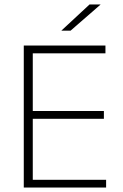

<svg xmlns="http://www.w3.org/2000/svg" viewBox="-20 -844 552 864"><path d="M87 0V-639H127.5V0ZM99.5 0V-35H457.5V0ZM109.5 -309.5V-344.5H447.5V-309.5ZM98.5 -604V-639H454.5V-604ZM383 -824H432V-823L297.5 -706H256.5V-706.5Z"/></svg>

Font: Anek Bangla ExtraLight
Style: Regular
Weight: 250
Designer: Sulekha Rajkumar (Bangla), Yesha Goshar (Latin)
Foundry: Ek Type
Version: Version 1.003